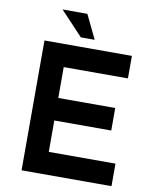

<svg xmlns="http://www.w3.org/2000/svg" viewBox="-98 -993 858 1066"><g transform="rotate(10 331.0 -459.5)"><path d="M98 -732H591V-605H229V-431H550V-304H229V-127H605V0H98ZM167 -919H307L372 -784H294Z"/></g></svg>

Font: Reem Kufi Fun SemiBold
Style: Regular
Weight: 600
Designer: Khaled Hosny
Version: Version 1.005